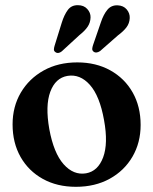

<svg xmlns="http://www.w3.org/2000/svg" viewBox="-20 -709 591 740"><path d="M278 -468.5Q350 -468.5 405.2 -437.8Q460.5 -407 491.2 -352.8Q522 -298.5 522 -227.5Q522 -159 490.5 -105Q459 -51 402.8 -20Q346.5 11 272.5 11Q200 11 145 -19.5Q90 -50 59.2 -104.2Q28.5 -158.5 28.5 -229.5Q28.5 -298 60.2 -352Q92 -406 148 -437.2Q204 -468.5 278 -468.5ZM311.5 -41Q357.5 -49 377.5 -102.5Q397.5 -156 381 -246Q364.5 -339 326.5 -381.8Q288.5 -424.5 240 -416.5Q193.5 -408.5 173.8 -355.2Q154 -302 170 -211.5Q187 -119 225.2 -76Q263.5 -33 311.5 -41ZM218 -621.5Q227.5 -652 241.5 -670.8Q255.5 -689.5 280.5 -689Q303 -689 316.2 -674.5Q329.5 -660 329 -642Q328.5 -622 317.8 -606Q307 -590 286.5 -574L218 -511Q204 -500 193 -508.5Q187.5 -512.5 187.8 -518.8Q188 -525 190.5 -533ZM369 -623.5Q379 -653.5 394 -671.5Q409 -689.5 433.5 -688.5Q456 -687.5 468.5 -672.5Q481 -657.5 480 -639Q479 -619 467.5 -603.8Q456 -588.5 435 -573L365.5 -512Q350 -502 340 -510.5Q335 -515 335.5 -521.2Q336 -527.5 338.5 -535Z"/></svg>

Font: Fraunces 72pt S050 SemiBold
Style: Regular
Weight: 600
Version: Version 1.000; ttfautohint (v1.8.3)